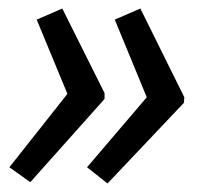

<svg xmlns="http://www.w3.org/2000/svg" viewBox="-20 -488 489 450"><path d="M232 -58 184 -96 324 -260 249 -442 309 -468 412 -260 411 -247ZM51 -61 2 -96 138 -268 66 -442 126 -468 225 -270V-256Z"/></svg>

Font: Noto Sans UI SemiCondensed
Style: Italic
Weight: 400
Width: 4
Italic angle: -12°
Designer: Monotype Design Team
Foundry: Monotype Imaging Inc.
Version: Version 1.901